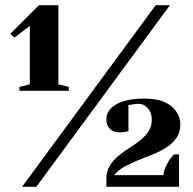

<svg xmlns="http://www.w3.org/2000/svg" viewBox="-20 -720 745 740"><path d="M635 -700 120 0H65L580 -700ZM205 -395 245 -385V-370H55V-385L95 -395V-620L35 -575L20 -590L130 -700H205ZM535 -340Q606 -340 640.5 -310.5Q675 -281 675 -240Q675 -210 660.5 -189Q646 -168 622.5 -152.5Q599 -137 570 -125.5Q541 -114 512.5 -102.5Q484 -91 459.5 -77.5Q435 -64 420 -45H610Q612 -62 618.5 -76.5Q625 -91 632 -102Q640 -114 650 -125H670V0H390V-30Q390 -60 403 -81Q416 -102 435.5 -118.5Q455 -135 477.5 -149Q500 -163 519.5 -178.5Q539 -194 552 -213Q565 -232 565 -260Q565 -286 549.5 -303Q534 -320 515 -320Q507 -320 500.5 -319Q494 -318 488 -317Q481 -316 475 -315V-215Q470 -213 465 -212Q460 -211 454 -210.5Q448 -210 440 -210Q417 -210 403.5 -223.5Q390 -237 390 -260Q390 -275 398 -289.5Q406 -304 423 -315Q440 -326 468 -333Q496 -340 535 -340Z"/></svg>

Font: Yeseva One
Style: Regular
Weight: 400
Designer: Jovanny Lemonad
Foundry: Jovanny Lemonad
Version: Version 2.001; ttfautohint (v0.91) -l 8 -r 50 -G 200 -x 0 -w